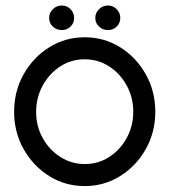

<svg xmlns="http://www.w3.org/2000/svg" viewBox="-20 -646 600 680"><path d="M280 13Q211 13 154.2 -22.5Q97.5 -58 63.8 -117.8Q30 -177.5 30 -250Q30 -323 63.8 -383Q97.5 -443 154.2 -478.5Q211 -514 280 -514Q349 -514 405.8 -478.5Q462.5 -443 496.2 -383Q530 -323 530 -250Q530 -177.5 496.2 -117.8Q462.5 -58 405.8 -22.5Q349 13 280 13ZM280 -65Q328.5 -65 367.5 -90.5Q406.5 -116 429.2 -158.2Q452 -200.5 452 -250Q452 -300.5 429 -342.8Q406 -385 367 -410.5Q328 -436 280 -436Q231.5 -436 192.5 -410.2Q153.5 -384.5 130.8 -342.2Q108 -300 108 -250Q108 -198.5 131.5 -156.5Q155 -114.5 194.2 -89.8Q233.5 -65 280 -65ZM199 -539.5Q180.5 -539.5 167.2 -551.8Q154 -564 154 -582.5Q154 -600.5 167.2 -613.5Q180.5 -626.5 199 -626.5Q217 -626.5 229.8 -613.5Q242.5 -600.5 242.5 -582.5Q242.5 -564 229.8 -551.8Q217 -539.5 199 -539.5ZM362.5 -539.5Q344 -539.5 330.8 -551.8Q317.5 -564 317.5 -582.5Q317.5 -600.5 330.8 -613.5Q344 -626.5 362.5 -626.5Q380.5 -626.5 393.2 -613.5Q406 -600.5 406 -582.5Q406 -564 393.2 -551.8Q380.5 -539.5 362.5 -539.5Z"/></svg>

Font: Urbanist
Style: Regular
Weight: 400
Designer: Corey Hu
Foundry: Corey Hu
Version: Version 1.330; ttfautohint (v1.8.4.7-5d5b)